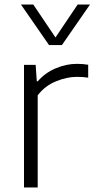

<svg xmlns="http://www.w3.org/2000/svg" viewBox="-20 -828 418 848"><path d="M86 0V-541.5H137.5L142.5 -469H147Q178 -505.5 225 -525.8Q272 -546 320 -546Q346.5 -546 369.5 -542V-485Q357 -487 344.5 -487.8Q332 -488.5 318 -488.5Q276 -488.5 227.2 -468.8Q178.5 -449 146.5 -407V0ZM196.5 -629 72.5 -808H127L225 -662.5L323 -808H377.5L253.5 -629Z"/></svg>

Font: Encode Sans SemiExpanded SemiExpanded Light
Style: Regular
Weight: 300
Width: 6
Designer: Multiple Designers
Foundry: Impallari Type
Version: Version 3.000; ttfautohint (v1.8.3) -l 8 -r 50 -G 200 -x 14 